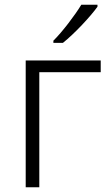

<svg xmlns="http://www.w3.org/2000/svg" viewBox="-20 -786 464 806"><path d="M389.2 -766.1H321.3C295.9 -723.6 240.7 -650.9 204.1 -615.2V-606H244.1C293.5 -645.5 359.9 -716.8 389.2 -757.8ZM87.9 -532.2V0H145V-482.9H402.8V-532.2Z"/></svg>

Font: Noto Reveo Sans
Style: Regular
Weight: 300
Designer: Monotype Design Team
Foundry: Monotype Imaging Inc.
Version: Version 2.007